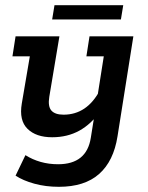

<svg xmlns="http://www.w3.org/2000/svg" viewBox="-20 -539 571 740"><path d="M207 181Q156 181 112.5 169Q69 157 40 138L78 59Q105 76 136.5 85Q168 94 204 94Q259 94 290.5 68.5Q322 43 330 -8L346 -108L366 -110Q332 -61 286 -35.5Q240 -10 181 -10Q119 -10 86 -42.5Q53 -75 64 -140L95 -322H28L40 -399H209L170 -166Q164 -129 178 -113Q192 -97 225 -97Q270 -97 305 -120.5Q340 -144 365 -191L354 -157L380 -322H313L325 -399H494L433 -14Q418 82 362 131.5Q306 181 207 181ZM181 -464 190 -519H455L446 -464Z"/></svg>

Font: Rokkitt SemiBold
Style: Italic
Weight: 600
Italic angle: -9°
Designer: Vernon Adams
Foundry: Vernon Adams
Version: Version 3.103